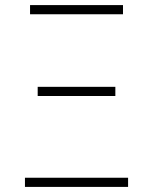

<svg xmlns="http://www.w3.org/2000/svg" viewBox="-20 -734 603 754"><path d="M98 -678H463V-714H98ZM128 -357H433V-393H128ZM78 0H483V-36H78Z"/></svg>

Font: Noto Sans Mono SemiCondensed ExtraLight
Style: Regular
Weight: 200
Width: 4
Designer: Monotype Design Team
Foundry: Monotype Imaging Inc.
Version: Version 2.014